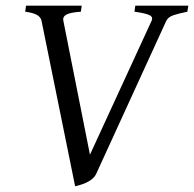

<svg xmlns="http://www.w3.org/2000/svg" viewBox="-20 -635 677 670"><path d="M633.8 -594.2Q603 -587.9 585 -581.8Q566.9 -575.7 560.1 -562L315.9 -28.8Q311 -18.1 301.3 -10.3Q291.5 -2.4 280.3 2.7Q269 7.8 258.5 10.7Q248 13.7 242.2 15.1L125 -562Q122.6 -574.7 109.6 -582.5Q96.7 -590.3 67.9 -594.2L70.8 -615.2H265.1L262.2 -594.2Q227.1 -591.8 212.4 -584.5Q197.8 -577.1 201.2 -562L293.9 -95.2L508.8 -562Q515.6 -576.2 500 -582.8Q484.4 -589.4 449.2 -594.2L452.1 -615.2H637.2Z"/></svg>

Font: Gentium
Style: Italic
Weight: 400
Italic angle: -7°
Designer: J. Victor Gaultney
Version: Version 1.02; 2005; OFL release